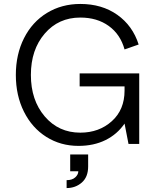

<svg xmlns="http://www.w3.org/2000/svg" viewBox="-20 -728 784 971"><path d="M386.2 -708Q495.6 -708 573.2 -653.1Q650.9 -598.1 681.2 -502.9L609.9 -478Q588.9 -554.2 530 -596.7Q471.2 -639.2 386.2 -639.2Q275.9 -639.2 206.1 -557.9Q136.2 -476.6 136.2 -349.1Q136.2 -221.2 206.3 -139.2Q276.4 -57.1 386.2 -57.1Q481 -57.1 545.4 -115Q609.9 -172.9 609.9 -270V-291H382.8V-356.9H684.1V0H629.9L609.9 -103Q572.8 -48.8 513.4 -19.5Q454.1 9.8 377 9.8Q286.6 9.8 214.4 -35.6Q142.1 -81.1 101.1 -163.1Q60.1 -245.1 60.1 -349.1Q60.1 -453.1 101.6 -535.2Q143.1 -617.2 217.5 -662.6Q292 -708 386.2 -708ZM376 138.2H335V53.2H425.8V113.8Q425.8 167 393.8 195.1Q361.8 223.1 316.9 223.1V183.1Q345.2 183.1 360.6 168.9Q376 154.8 376 138.2Z"/></svg>

Font: LT Superior
Style: Regular
Weight: 400
Designer: Daniel Lyons
Foundry: LyonsType
Version: Version 1.000